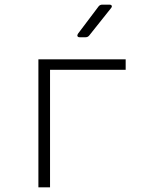

<svg xmlns="http://www.w3.org/2000/svg" viewBox="-20 -805 640 825"><path d="M145 0V-550H520V-505H195V0ZM322 -645Q315 -645 313 -649.5Q311 -654 315 -660L404 -778Q410 -785 419 -785H450Q458 -785 460 -780.5Q462 -776 457 -770L363 -652Q357 -645 348 -645Z"/></svg>

Font: Pitagon Sans Mono Thin
Style: Regular
Weight: 100
Monospace: yes
Designer: Travis Tran
Foundry: Pitagon
Version: Version 1.001; ttfautohint (v1.8.4.7-5d5b);gftools[0.9.26]